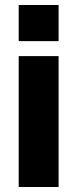

<svg xmlns="http://www.w3.org/2000/svg" viewBox="-20 -750 310 770"><path d="M215 0V-525H55V0ZM215 -585V-730H55V-585Z"/></svg>

Font: Raleway
Style: ExtraBold
Weight: 800
Designer: Matt McInerney, Pablo Impallari, Rodrigo Fuenzalida
Foundry: Matt McInerney, Pablo Impallari, Rodrigo Fuenzalida
Version: Version 3.000